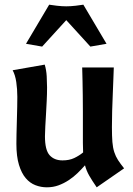

<svg xmlns="http://www.w3.org/2000/svg" viewBox="-20 -788 569 820"><path d="M393 12Q373 -17 361 -38Q349 -59 343 -82Q328 -65 311 -48.5Q294 -32 273.5 -18.5Q253 -5 230 3.5Q207 12 180 12Q155 12 131.5 3Q108 -6 90 -27Q72 -48 61 -84Q50 -120 50 -174Q50 -187 50.5 -214.5Q51 -242 52 -272.5Q53 -303 53.5 -331Q54 -359 54 -374Q54 -407 49.5 -437.5Q45 -468 34 -488L171 -512Q178 -489 179.5 -462Q181 -435 181 -415Q181 -386 179.5 -357Q178 -328 176.5 -300.5Q175 -273 173.5 -248.5Q172 -224 172 -206Q172 -147 192 -125Q212 -103 247 -103Q276 -103 297 -113Q318 -123 335 -137Q334 -155 334 -177.5Q334 -200 334 -229Q334 -275 334 -312Q334 -349 333.5 -381Q333 -413 332.5 -441.5Q332 -470 331 -500H466Q465 -476 464 -446Q463 -416 461.5 -382.5Q460 -349 459 -313.5Q458 -278 458 -245Q458 -206 460 -181.5Q462 -157 468 -138.5Q474 -120 484 -104.5Q494 -89 510 -69ZM190 -768Q201 -766 223 -763.5Q245 -761 263 -761Q281 -761 303 -763.5Q325 -766 336 -768L435 -601L366 -589L263 -702L160 -589L91 -601Z"/></svg>

Font: Cantora One
Style: Regular
Weight: 400
Designer: Pablo Impallari, Rodrigo Fuenzalida
Foundry: Pablo Impallari
Version: Version 1.002; ttfautohint (v0.8) -G 200 -r 50